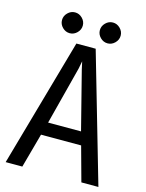

<svg xmlns="http://www.w3.org/2000/svg" viewBox="-123 -921 747 980"><g transform="rotate(15 250.0 -431.0)"><path d="M150 -846Q172 -846 188.5 -829.5Q205 -813 205 -791Q205 -769 188.5 -752.5Q172 -736 150 -736Q128 -736 111.5 -752.5Q95 -769 95 -791Q95 -813 111.5 -829.5Q128 -846 150 -846ZM350 -846Q372 -846 388.5 -829.5Q405 -813 405 -791Q405 -769 388.5 -752.5Q372 -736 350 -736Q328 -736 311.5 -752.5Q295 -769 295 -791Q295 -813 311.5 -829.5Q328 -846 350 -846ZM299 -694 495 -16H405L355 -198H143L93 -16H5L197 -694ZM249 -614 241 -573 162 -267H336L258 -573Z"/></g></svg>

Font: D2Coding
Style: Regular
Weight: 400
Monospace: yes
Designer: Yong-Rak Park; Jeong-Hwan Yoon; Sang-Min Lee;
Foundry: NHN Corporation
Version: Version 1.3.2; Build 20180524